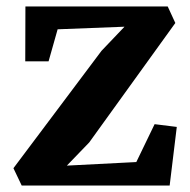

<svg xmlns="http://www.w3.org/2000/svg" viewBox="-20 -573 588 593"><path d="M364.5 -490.5 158 -482.5 130 -383.5H58L58.5 -553H498L521.5 -502L255.5 -133L186.5 -61.5L401 -72.5L457.5 -189.5L526 -181L504 0H47L21.5 -53.5L293.5 -416Z"/></svg>

Font: Merriweather 24pt
Style: Bold
Weight: 700
Designer: Eben Sorkin
Foundry: Eben Sorkin
Version: Version 2.100